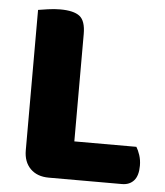

<svg xmlns="http://www.w3.org/2000/svg" viewBox="-48 -660 608 706"><g transform="rotate(5 256.5 -307.0)"><path d="M65 -442H240V-6L158 3Q115 3 90 -22Q65 -47 65 -90ZM158 3V-138H469Q476 -127 482 -109Q488 -91 488 -70Q488 -33 472 -15Q456 3 428 3ZM240 -211H65V-608Q77 -610 100.5 -613.5Q124 -617 146 -617Q196 -617 218 -600Q240 -583 240 -534Z"/></g></svg>

Font: Baloo Tamma 2 ExtraBold
Style: Regular
Weight: 800
Designer: Divya Kowshik, Shuchita Grover and Ek Type
Foundry: Ek Type
Version: Version 1.700